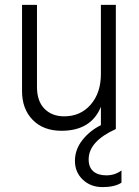

<svg xmlns="http://www.w3.org/2000/svg" viewBox="-20 -527 569 784"><path d="M476 219Q448 237 399 237Q350 237 318 206.5Q286 176 286 130Q286 84 316 45.5Q346 7 392 -16V-91Q352 7 231 7Q157 7 113.5 -37.5Q70 -82 70 -155V-507H131V-172Q131 -114 161.5 -83Q192 -52 242 -52Q309 -52 350.5 -100Q392 -148 392 -225V-507H453V0Q342 50 342 124Q342 156 361 172.5Q380 189 414.5 189Q449 189 476 169Z"/></svg>

Font: Hind Colombo Light
Style: Regular
Weight: 300
Designer: Jyotish Sonowal, Aditi Pimprikar
Foundry: Indian Type Foundry
Version: Version 1.000;PS 1.0;hotconv 1.0.86;makeotf.lib2.5.63406; tt